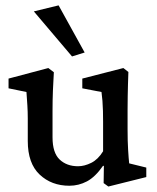

<svg xmlns="http://www.w3.org/2000/svg" viewBox="-20 -681 581 712"><path d="M459 -75.2 522.5 -59.6V-24.4L381.8 10.7L364.3 -2L365.2 -65.4L362.3 -66.4Q333 -24.4 302.2 -8.3Q271.5 7.8 237.3 7.8Q170.9 7.8 127 -33.7Q83 -75.2 83 -158.2V-242.2Q83 -265.6 81.5 -290Q80.1 -314.5 78.1 -339.8L11.7 -353.5V-389.6L159.2 -428.7L179.7 -413.1Q177.7 -382.8 176.3 -346.2Q174.8 -309.6 174.8 -270.5V-171.9Q174.8 -114.3 201.2 -89.4Q227.5 -64.5 269.5 -64.5Q293 -64.5 318.4 -77.1Q343.8 -89.8 362.3 -120.1V-229.5Q362.3 -250 361.8 -269.5Q361.3 -289.1 359.9 -307.1Q358.4 -325.2 356.4 -339.8L285.2 -353.5V-389.6L437.5 -428.7L456.1 -414.1Q455.1 -389.6 454.6 -368.2Q454.1 -346.7 453.6 -324.2Q453.1 -301.8 453.1 -273.4V-201.2Q453.1 -157.2 455.1 -125.5Q457 -93.8 459 -75.2ZM247.1 -471.7 105.5 -638.7 197.3 -661.1 293.9 -486.3Z"/></svg>

Font: Crimson Pro ExtraLight Medium
Style: Regular
Weight: 500
Version: Version 1.002